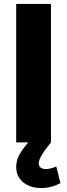

<svg xmlns="http://www.w3.org/2000/svg" viewBox="-20 -721 340 972"><path d="M238 -701H62V0H238ZM211 135Q196 135 186 127.5Q176 120 176 106Q176 75 238 0H123Q95 32 78.5 61.5Q62 91 62 124Q62 173 97.5 202Q133 231 188 231Q239 231 286 206L265 122Q233 135 211 135Z"/></svg>

Font: Geom ExtraBold
Style: Bold
Weight: 800
Version: Version 1.102